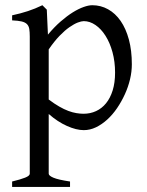

<svg xmlns="http://www.w3.org/2000/svg" viewBox="-20 -489 570 743"><path d="M425.3 -208Q425.3 -250.5 415.3 -287.1Q405.3 -323.7 388.4 -350.3Q371.6 -377 349.6 -392.1Q327.6 -407.2 304.2 -407.2Q295.4 -407.2 281.2 -401.9Q267.1 -396.5 249 -384Q231 -371.6 210.4 -350.3Q189.9 -329.1 168.5 -297.9V-104Q190.4 -87.4 209.2 -76.7Q228 -65.9 244.4 -59.8Q260.7 -53.7 275.4 -51.3Q290 -48.8 303.2 -48.8Q329.6 -48.8 351.8 -59.1Q374 -69.3 390.4 -89.4Q406.7 -109.4 416 -139.2Q425.3 -168.9 425.3 -208ZM490.2 -240.2Q490.2 -211.9 483.2 -182.1Q476.1 -152.3 463.1 -124Q450.2 -95.7 432.9 -70.3Q415.5 -44.9 394.8 -26.1Q374 -7.3 351.1 3.7Q328.1 14.6 304.2 14.6Q275.4 14.6 239.3 -1.5Q203.1 -17.6 168.5 -47.9V183.1Q168.5 190.9 186.8 198.7Q205.1 206.5 251 213.4V234.4H26.9V213.4Q59.1 205.6 77.1 198.5Q95.2 191.4 95.2 183.1V-347.2Q95.2 -365.2 93.3 -377Q91.3 -388.7 84.2 -395.8Q77.1 -402.8 63.7 -406Q50.3 -409.2 26.9 -410.2V-429.7Q43.5 -433.1 58.6 -437.3Q73.7 -441.4 87.9 -446Q102.1 -450.7 116 -456.3Q129.9 -461.9 144 -468.8L161.1 -451.7L165.5 -355Q189.9 -384.3 214.6 -405.8Q239.3 -427.2 261.7 -441.2Q284.2 -455.1 303.5 -461.9Q322.8 -468.8 336.9 -468.8Q370.1 -468.8 398.2 -453.1Q426.3 -437.5 446.8 -408Q467.3 -378.4 478.8 -335.9Q490.2 -293.5 490.2 -240.2Z"/></svg>

Font: GentiumAlt
Style: Regular
Weight: 400
Designer: J. Victor Gaultney
Version: Version 1.02; 2005; OFL release